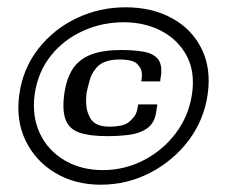

<svg xmlns="http://www.w3.org/2000/svg" viewBox="-20 -503 621 526"><path d="M33 -245Q43 -316 85.5 -370Q128 -424 190.5 -453.5Q253 -483 324 -483Q396 -483 450.5 -453.5Q505 -424 532 -370Q559 -316 549 -245Q539 -174 496.5 -118Q454 -62 391 -29.5Q328 3 256 3Q185 3 131 -29.5Q77 -62 50 -118Q23 -174 33 -245ZM75 -245Q67 -185 89 -138Q111 -91 156.5 -64Q202 -37 262 -37Q321 -37 373.5 -64Q426 -91 461.5 -138Q497 -185 506 -245Q515 -306 491.5 -350Q468 -394 422.5 -418Q377 -442 319 -442Q259 -442 206.5 -418Q154 -394 119 -350Q84 -306 75 -245ZM312 -366Q346 -366 372.5 -361.5Q399 -357 412 -342Q425 -327 421 -295Q420 -292 419.5 -288Q419 -284 419 -280H367Q370 -296 368 -306.5Q366 -317 359 -324Q353 -333 339.5 -336.5Q326 -340 306 -340Q285 -340 267.5 -333.5Q250 -327 240 -312Q231 -301 226 -284Q221 -267 217 -248Q215 -229 216.5 -213.5Q218 -198 224 -186Q230 -171 243.5 -163.5Q257 -156 280 -156Q298 -156 313.5 -159.5Q329 -163 339 -174Q346 -180 350.5 -188Q355 -196 357 -208Q358 -211 358 -213Q358 -215 359 -217H411Q410 -212 409.5 -207Q409 -202 408 -197Q404 -167 384.5 -152.5Q365 -138 336 -134Q307 -130 275 -130Q226 -130 198 -139.5Q170 -149 160 -174.5Q150 -200 156 -245Q162 -288 179.5 -314.5Q197 -341 229.5 -353.5Q262 -366 312 -366Z"/></svg>

Font: Genos Thin SemiBold
Style: Italic
Weight: 600
Italic angle: -8°
Version: Version 1.010